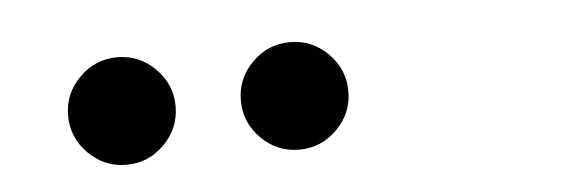

<svg xmlns="http://www.w3.org/2000/svg" viewBox="-26 -737 652 217"><g transform="rotate(-5 300.0 -628.0)"><path d="M50 -628Q50 -653 68 -671Q86 -689 111 -689Q136 -689 154 -671Q172 -653 172 -628Q172 -603 154 -585Q136 -567 111 -567Q86 -567 68 -585Q50 -603 50 -628ZM246 -628Q246 -653 264 -671Q282 -689 307 -689Q332 -689 350 -671Q368 -653 368 -628Q368 -603 350 -585Q332 -567 307 -567Q282 -567 264 -585Q246 -603 246 -628Z"/></g></svg>

Font: Marmelad
Style: Regular
Weight: 400
Designer: Manvel Shmavonyan
Foundry: Cyreal
Version: Version 1.110; ttfautohint (v1.8.4.7-5d5b)